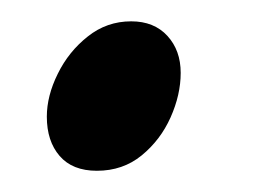

<svg xmlns="http://www.w3.org/2000/svg" viewBox="-20 -145 251 180"><path d="M149.4 -76.7Q149.4 -56.2 139.9 -34.9Q130.4 -13.7 112.8 0.7Q95.2 15.1 70.8 15.1Q47.9 15.1 35.9 1.2Q23.9 -12.7 23.9 -35.6Q23.9 -55.2 34.2 -75.9Q44.4 -96.7 62.3 -110.8Q80.1 -125 103 -125Q124.5 -125 137 -111.3Q149.4 -97.7 149.4 -76.7Z"/></svg>

Font: Gentium Book Plus
Style: Italic
Weight: 400
Italic angle: -8°
Designer: Victor Gaultney, Annie Olsen, Iska Routamaa, Becca Hirsbrunner
Foundry: SIL International
Version: Version 6.101